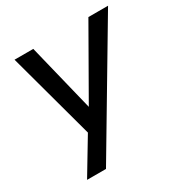

<svg xmlns="http://www.w3.org/2000/svg" viewBox="-157 -611 875 914"><g transform="rotate(-30 281.0 -154.0)"><path d="M61 180 177 -13 48 -488H151L242 -117L454 -488H562L165 180Z"/></g></svg>

Font: Nunito Sans SemiBold
Style: Italic
Weight: 600
Italic angle: -9°
Designer: Vernon Adams
Foundry: Vernon Adams
Version: Version 3.006; ttfautohint (v1.8.3)